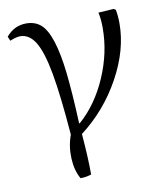

<svg xmlns="http://www.w3.org/2000/svg" viewBox="-80 -582 707 834"><g transform="rotate(-10 273.5 -165.5)"><path d="M208 186Q186.5 149.4 183.8 95.2Q181.2 41 199.2 -7.8Q185.5 -181.6 167.7 -280.3Q149.9 -378.9 123.3 -422.9Q96.7 -466.8 56.2 -466.8Q39.1 -466.8 11.2 -455.1L2.9 -474.1Q38.6 -517.1 91.8 -517.1Q130.4 -517.1 156 -494.9Q181.6 -472.7 199.7 -417Q217.8 -361.3 227.5 -274.2Q237.3 -187 243.2 -49.8H246.1Q322.8 -116.7 369.4 -223.6Q416 -330.6 416 -439.9Q416 -479 409.2 -508.8L477.1 -513.2L485.8 -507.8Q491.2 -480 491.2 -446.8Q491.2 -330.1 424.3 -208.3Q357.4 -86.4 247.1 -2Q255.9 102.5 255.9 178.2Q231.9 186 208 186Z"/></g></svg>

Font: Literata Light
Style: Regular
Weight: 300
Designer: Latin by Veronika Burian and Jose Scaglione. Greek by Irene Vlachou. Cyrillic by Vera Evstafieva.
Foundry: TypeTogether
Version: Version 3.021